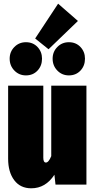

<svg xmlns="http://www.w3.org/2000/svg" viewBox="-20 -997 514 1037"><path d="M293.9 -977.1 400.9 -883.8 242.2 -731 169.9 -789.1ZM120.1 -769Q158.2 -769 182.6 -743.2Q207 -717.3 207 -680.2Q207 -641.6 182.6 -615.7Q158.2 -589.8 120.1 -589.8Q83 -589.8 57.6 -616Q32.2 -642.1 32.2 -680.2Q32.2 -717.3 57.6 -743.2Q83 -769 120.1 -769ZM352.1 -769Q390.1 -769 414.6 -743.2Q439 -717.3 439 -680.2Q439 -641.6 414.6 -615.7Q390.1 -589.8 352.1 -589.8Q314.9 -589.8 289.6 -616Q264.2 -642.1 264.2 -680.2Q264.2 -717.3 289.6 -743.2Q314.9 -769 352.1 -769ZM446.8 -534.2V0H279.8L273.9 -53.2Q226.1 20 148.9 20Q89.8 20 56.9 -23.7Q23.9 -67.4 23.9 -140.1V-534.2H213.9V-145Q213.9 -119.1 228 -119.1Q242.7 -119.1 256.8 -153.8V-534.2Z"/></svg>

Font: Fira Sans Compressed Heavy
Style: Regular
Weight: 900
Width: 1
Designer: Carrois Corporate & Edenspiekermann AG
Foundry: Carrois Corporate GbR & Edenspiekermann AG
Version: Version 4.203;PS 004.203;hotconv 1.0.88;makeotf.lib2.5.64775